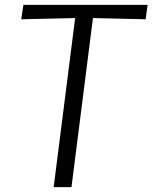

<svg xmlns="http://www.w3.org/2000/svg" viewBox="-20 -767 625 787"><path d="M273 0H200L288 -693L67 -688L76 -747H585L577 -688L361 -693Z"/></svg>

Font: Merriweather Sans Variable Regular
Style: Italic
Weight: 300
Italic angle: -8°
Designer: Eben Sorkin
Foundry: Eben Sorkin
Version: Version 2.001